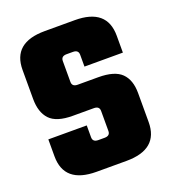

<svg xmlns="http://www.w3.org/2000/svg" viewBox="-121 -732 732 822"><g transform="rotate(-20 245.5 -321.0)"><path d="M286 -147V-238Q286 -260 261 -260H165Q91 -260 60.5 -292.5Q30 -325 30 -386V-518Q30 -642 176 -642H313Q459 -642 459 -518V-441H284V-495Q284 -517 259 -517H230Q205 -517 205 -495V-400Q205 -378 230 -378H324Q398 -378 429.5 -347Q461 -316 461 -256V-124Q461 0 315 0H179Q32 0 32 -124V-201H207V-147Q207 -125 232 -125H261Q286 -125 286 -147Z"/></g></svg>

Font: Teko
Style: Bold
Weight: 700
Designer: Manushi Parikh, Jonny Pinhorn
Foundry: Indian Type Foundry
Version: Version 1.106;PS 1.0;hotconv 1.0.78;makeotf.lib2.5.61930; tt